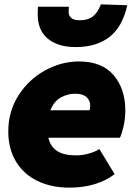

<svg xmlns="http://www.w3.org/2000/svg" viewBox="-20 -848 624 881"><path d="M18 -245Q18 -337 65 -410.5Q112 -484 187 -525Q262 -566 342 -566Q448 -566 501.5 -503Q555 -440 555 -341Q555 -302 546 -264.5Q537 -227 530 -216H202Q211 -176 241.5 -155.5Q272 -135 331 -135Q358 -135 388 -143.5Q418 -152 436 -164L506 -49Q469 -20 416 -3.5Q363 13 298 13Q216 13 152.5 -17.5Q89 -48 53.5 -106.5Q18 -165 18 -245ZM153 -783 154 -817H296L295 -794Q294 -779 305.5 -767Q317 -755 346 -755Q383 -755 405.5 -772Q428 -789 443 -828L564 -824Q542 -725 482.5 -678.5Q423 -632 327 -632Q247 -632 200 -670Q153 -708 153 -783ZM391 -342Q394 -353 394 -362Q394 -387 377 -402.5Q360 -418 325 -418Q291 -418 259.5 -401Q228 -384 211 -342Z"/></svg>

Font: Nebula Sans Black
Style: Regular
Weight: 900
Italic angle: -9°
Designer: Paul D. Hunt for Adobe (as Source Sans)
Foundry: Nebula Entertainment & Broadcasting LLC
Version: Version 1.010